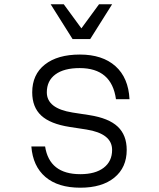

<svg xmlns="http://www.w3.org/2000/svg" viewBox="-20 -860 740 894"><path d="M190 -178Q210 -49 354 -49Q424 -49 463 -79Q502 -109 502 -162Q502 -238 382 -257L304 -269Q214 -283 172 -322Q130 -361 130 -430Q130 -513 189 -559.5Q248 -606 352 -606Q457 -606 517.5 -552Q578 -498 583 -398H520Q500 -543 351 -543Q278 -543 238 -513.5Q198 -484 198 -430Q198 -355 318 -336L396 -324Q486 -310 528 -270.5Q570 -231 570 -162Q570 -80 512.5 -33Q455 14 354 14Q250 14 191.5 -36Q133 -86 126 -178ZM502 -840 400 -678H318L216 -840H277L359 -728L441 -840Z"/></svg>

Font: Martian Mono ExtraLight
Style: Regular
Weight: 200
Monospace: yes
Designer: Roman Shamin
Foundry: Evil Martians
Version: Version 1.000; ttfautohint (v1.8.4.7-5d5b)